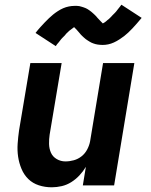

<svg xmlns="http://www.w3.org/2000/svg" viewBox="-20 -788 640 816"><path d="M200 8Q171 8 145 -0.5Q119 -9 100.5 -27Q82 -45 71.5 -70Q61 -95 57 -122Q53 -149 55 -177.5Q57 -206 61 -234L109 -520H242L191 -216Q188 -196 188.5 -176Q189 -156 196.5 -139Q204 -122 221 -112Q238 -102 258 -102Q276 -102 294 -107Q312 -112 327 -124Q342 -136 351 -153.5Q360 -171 363 -188L418 -520H551L465 0H332L345 -79Q333 -59 317.5 -42.5Q302 -26 283 -14Q264 -2 242.5 3Q221 8 200 8ZM217 -592 131 -648Q141 -661 151 -672Q161 -683 170 -692.5Q179 -702 188 -710.5Q197 -719 205.5 -726Q214 -733 225.5 -740.5Q237 -748 248.5 -753Q260 -758 272.5 -760.5Q285 -763 297 -763Q302 -763 307 -763Q312 -763 317 -762Q322 -761 326.5 -759.5Q331 -758 336 -756.5Q341 -755 345 -753Q349 -751 352.5 -749Q356 -747 360 -744Q364 -741 368 -738Q372 -735 375.5 -731.5Q379 -728 382.5 -725Q386 -722 388.5 -719Q391 -716 393.5 -713Q396 -710 400.5 -705.5Q405 -701 408 -697.5Q411 -694 414.5 -691Q418 -688 417 -687Q417 -686 416.5 -686Q416 -686 415 -686H414Q414 -687 418 -689Q422 -691 425 -693Q428 -695 431.5 -698Q435 -701 436.5 -702.5Q438 -704 440.5 -705.5Q443 -707 444.5 -709Q446 -711 448.5 -713Q451 -715 453 -717.5Q455 -720 457.5 -722.5Q460 -725 462.5 -727.5Q465 -730 468 -733Q471 -736 473.5 -739Q476 -742 478.5 -745.5Q481 -749 484 -752.5Q487 -756 490 -760Q493 -764 496 -768L582 -712Q571 -699 561.5 -688Q552 -677 543 -667.5Q534 -658 525 -649.5Q516 -641 507.5 -634.5Q499 -628 487.5 -620.5Q476 -613 464 -607.5Q452 -602 440 -599.5Q428 -597 416 -597Q411 -597 406 -597.5Q401 -598 396 -598.5Q391 -599 386 -600.5Q381 -602 376.5 -603.5Q372 -605 368 -607Q364 -609 360 -611.5Q356 -614 352 -616.5Q348 -619 344 -622Q340 -625 336.5 -628.5Q333 -632 329.5 -635Q326 -638 323.5 -641Q321 -644 318.5 -647Q316 -650 312 -654.5Q308 -659 305 -662.5Q302 -666 298.5 -669Q295 -672 295 -674H298L294 -672Q290 -669 287.5 -667Q285 -665 281.5 -662.5Q278 -660 276 -658.5Q274 -657 272 -655Q270 -653 268 -651Q266 -649 263.5 -647Q261 -645 259.5 -642.5Q258 -640 255.5 -637.5Q253 -635 250.5 -632.5Q248 -630 245 -627Q242 -624 239.5 -621Q237 -618 234.5 -614.5Q232 -611 229 -607.5Q226 -604 222.5 -600Q219 -596 217 -592Z"/></svg>

Font: Iosevka XBd Ex Obl
Style: Regular
Weight: 800
Width: 7
Italic angle: -9°
Monospace: yes
Designer: Belleve Invis
Foundry: Belleve Invis
Version: Version 32.5.0; ttfautohint (v1.8.4)